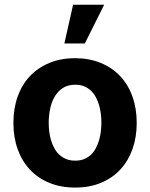

<svg xmlns="http://www.w3.org/2000/svg" viewBox="-20 -806 654 836"><path d="M306.8 -552.6Q368.6 -552.6 418.3 -532.1Q468 -511.7 503 -474.8Q538 -437.9 556.6 -385.8Q575.3 -333.8 575.3 -270.6Q575.3 -209.9 557.4 -158.4Q539.4 -106.9 505.1 -69.2Q470.9 -31.6 421 -10.5Q371.1 10.7 306.8 10.7Q244.7 10.7 195 -9.8Q145.2 -30.2 110.4 -67.3Q75.6 -104.4 57 -156.2Q38.4 -208.1 38.4 -270.6Q38.4 -333.8 57 -385.8Q75.6 -437.9 110.6 -474.8Q145.6 -511.7 195.3 -532.1Q245 -552.6 306.8 -552.6ZM192.1 -271.7Q192.1 -253.2 194.4 -233.7Q196.7 -214.1 202.1 -195.8Q207.4 -177.6 216.3 -161.2Q225.1 -144.9 237.9 -132.8Q250.7 -120.7 267.9 -113.6Q285.2 -106.5 307.5 -106.5Q329.9 -106.5 346.9 -113.6Q364 -120.7 376.6 -133Q389.2 -145.2 397.7 -161.6Q406.2 -177.9 411.6 -196.4Q416.9 -214.8 419.2 -234.2Q421.5 -253.6 421.5 -271.7Q421.5 -290.1 419.2 -309.5Q416.9 -328.8 411.8 -347.1Q406.6 -365.4 397.9 -381.7Q389.2 -398.1 376.6 -410.5Q364 -422.9 346.9 -430Q329.9 -437.1 307.5 -437.1Q274.1 -437.1 251.8 -421.7Q229.4 -406.2 216.3 -382.1Q203.1 -358 197.6 -328.7Q192.1 -299.4 192.1 -271.7ZM260.3 -616.8 298.3 -785.5H433.6L349.4 -616.8Z"/></svg>

Font: Inter P
Style: Bold
Weight: 700
Designer: Rasmus Andersson
Foundry: rsms
Version: Version 3.018;git-588b23468